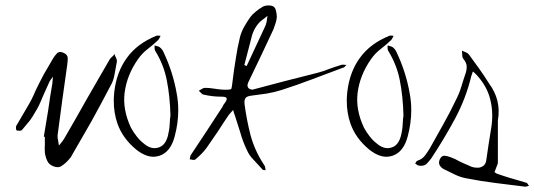

<svg xmlns="http://www.w3.org/2000/svg" viewBox="-20 -660 2007 721"><path d="M176.8 -347.7Q177.7 -354.5 177.7 -360.4Q178.7 -366.2 178.7 -372.1Q174.8 -366.2 170.9 -361.3Q166 -355.5 164.1 -349.6Q139.6 -295.9 131.8 -276.4Q124 -256.8 102.5 -222.7Q90.8 -204.1 82 -195.3Q74.2 -186.5 62.5 -171.9Q60.5 -169.9 54.7 -168.9Q48.8 -168.9 43 -169.9Q41 -170.9 40 -176.8Q40 -179.7 40 -181.6Q40 -183.6 40 -185.5Q67.4 -233.4 84 -260.7Q100.6 -288.1 114.3 -321.3Q128.9 -351.6 144.5 -380.9Q161.1 -410.2 178.7 -439.5Q184.6 -450.2 194.3 -460Q199.2 -464.8 207 -464.8Q211.9 -464.8 217.8 -461.9Q233.4 -456.1 234.4 -442.4Q234.4 -429.7 232.4 -416Q222.7 -349.6 213.9 -284.2Q205.1 -218.8 196.3 -152.3Q195.3 -142.6 198.2 -132.8Q200.2 -122.1 201.2 -113.3Q207 -121.1 213.9 -128.9Q219.7 -136.7 224.6 -145.5Q266.6 -217.8 307.6 -291Q349.6 -363.3 391.6 -436.5Q395.5 -442.4 400.4 -446.3Q406.2 -451.2 410.2 -457Q412.1 -449.2 416 -442.4Q418.9 -436.5 418.9 -431.6Q418.9 -429.7 418.9 -428.7Q414.1 -405.3 410.2 -380.9Q406.2 -356.4 394.5 -336.9Q359.4 -269.5 323.2 -204.1Q286.1 -139.6 249 -75.2Q247.1 -70.3 244.1 -67.4Q241.2 -63.5 237.3 -59.6Q226.6 -46.9 212.9 -38.1Q206.1 -32.2 196.3 -32.2Q189.5 -32.2 181.6 -35.2Q163.1 -42 157.2 -56.6Q150.4 -71.3 148.4 -87.9Q147.5 -101.6 148.4 -116.2Q148.4 -130.9 148.4 -145.5Q148.4 -145.5 147.5 -146.5Q146.5 -146.5 144.5 -146.5Q153.3 -197.3 161.1 -247.1Q168 -297.9 176.8 -347.7Z M562.5 -469.7Q560.5 -473.6 560.5 -479.5Q560.5 -485.4 560.5 -489.3Q566.4 -487.3 571.3 -486.3Q576.2 -485.4 580.1 -482.4Q584 -479.5 587.9 -474.6Q591.8 -469.7 593.8 -464.8Q629.9 -388.7 643.6 -308.6Q649.4 -278.3 649.4 -246.1Q649.4 -197.3 635.7 -146.5Q620.1 -88.9 579.1 -75.2Q567.4 -71.3 556.6 -71.3Q525.4 -71.3 491.2 -98.6Q440.4 -140.6 420.9 -196.3Q407.2 -236.3 407.2 -281.2Q407.2 -297.9 409.2 -315.4Q418 -390.6 457 -443.4Q495.1 -496.1 566.4 -525.4Q568.4 -526.4 571.3 -526.4Q573.2 -526.4 574.2 -526.4Q579.1 -525.4 583 -525.4Q581.1 -521.5 579.1 -517.6Q577.1 -513.7 574.2 -509.8Q555.7 -492.2 534.2 -475.6Q512.7 -459 498 -437.5Q457 -378.9 448.2 -313.5Q439.5 -249 471.7 -180.7Q480.5 -164.1 492.2 -149.4Q503.9 -133.8 517.6 -123Q545.9 -97.7 573.2 -105.5Q600.6 -112.3 610.4 -149.4Q616.2 -171.9 617.2 -193.4Q618.2 -215.8 620.1 -226.6Q618.2 -298.8 606.4 -358.4Q594.7 -418 562.5 -469.7Z M1172.9 -386.7Q1195.3 -392.6 1216.8 -401.4Q1238.3 -409.2 1260.7 -416Q1265.6 -418 1270.5 -417Q1275.4 -416 1281.2 -416Q1277.3 -413.1 1274.4 -409.2Q1270.5 -405.3 1266.6 -405.3Q1210 -383.8 1152.3 -362.3Q1095.7 -340.8 1038.1 -322.3Q1010.7 -313.5 981.4 -308.6Q952.1 -304.7 923.8 -300.8Q907.2 -298.8 902.3 -292Q896.5 -285.2 898.4 -268.6Q906.2 -209 920.9 -152.3Q936.5 -94.7 969.7 -43.9Q971.7 -41 973.6 -38.1Q974.6 -35.2 975.6 -32.2Q976.6 -29.3 976.6 -26.4Q976.6 -23.4 977.5 -20.5Q974.6 -21.5 970.7 -21.5Q966.8 -21.5 965.8 -23.4Q950.2 -41 932.6 -59.6Q915 -77.1 906.2 -98.6Q891.6 -128.9 882.8 -161.1Q873 -193.4 862.3 -225.6Q860.4 -231.4 858.4 -236.3Q857.4 -241.2 855.5 -247.1Q851.6 -242.2 847.7 -238.3Q843.8 -234.4 839.8 -229.5Q818.4 -198.2 797.9 -166Q776.4 -133.8 754.9 -103.5Q746.1 -91.8 735.4 -81.1Q725.6 -71.3 713.9 -61.5Q710.9 -58.6 704.1 -59.6Q698.2 -61.5 692.4 -61.5Q693.4 -66.4 694.3 -71.3Q694.3 -75.2 697.3 -79.1Q726.6 -124 756.8 -168.9Q786.1 -213.9 815.4 -258.8Q817.4 -262.7 819.3 -266.6Q821.3 -269.5 824.2 -273.4Q833 -285.2 831.1 -291Q829.1 -296.9 813.5 -296.9Q795.9 -296.9 778.3 -298.8Q761.7 -300.8 744.1 -304.7Q739.3 -305.7 735.4 -310.5Q730.5 -315.4 726.6 -319.3Q732.4 -322.3 738.3 -326.2Q744.1 -330.1 750 -330.1Q766.6 -330.1 784.2 -327.1Q800.8 -324.2 818.4 -323.2Q845.7 -322.3 848.6 -326.2Q850.6 -330.1 853.5 -356.4Q858.4 -397.5 865.2 -438.5Q871.1 -479.5 880.9 -519.5Q885.7 -539.1 896.5 -558.6Q907.2 -578.1 919.9 -595.7Q928.7 -607.4 941.4 -617.2Q953.1 -627 966.8 -634.8Q975.6 -639.6 988.3 -639.6Q1001 -639.6 1007.8 -634.8Q1014.6 -629.9 1016.6 -618.2Q1019.5 -606.4 1019.5 -595.7Q1018.6 -584 1014.6 -572.3Q1010.7 -560.5 1006.8 -549.8Q984.4 -501 960.9 -452.1Q937.5 -404.3 915 -356.4Q907.2 -341.8 910.2 -334Q913.1 -325.2 927.7 -323.2Q988.3 -339.8 1049.8 -355.5Q1112.3 -371.1 1172.9 -386.7ZM906.2 -412.1Q922.9 -448.2 940.4 -485.4Q957 -521.5 974.6 -558.6Q979.5 -568.4 981.4 -579.1Q983.4 -589.8 984.4 -600.6Q975.6 -592.8 965.8 -585.9Q956.1 -579.1 949.2 -570.3Q941.4 -560.5 935.5 -549.8Q929.7 -538.1 926.8 -528.3Q918.9 -500 912.1 -471.7Q904.3 -443.4 897.5 -416Q899.4 -415 901.4 -414.1Q904.3 -413.1 906.2 -412.1Z M1437.5 -469.7Q1435.5 -473.6 1435.5 -479.5Q1435.5 -485.4 1435.5 -489.3Q1441.4 -487.3 1446.3 -486.3Q1451.2 -485.4 1455.1 -482.4Q1459 -479.5 1462.9 -474.6Q1466.8 -469.7 1468.8 -464.8Q1504.9 -388.7 1518.6 -308.6Q1524.4 -278.3 1524.4 -246.1Q1524.4 -197.3 1510.7 -146.5Q1495.1 -88.9 1454.1 -75.2Q1442.4 -71.3 1431.6 -71.3Q1400.4 -71.3 1366.2 -98.6Q1315.4 -140.6 1295.9 -196.3Q1282.2 -236.3 1282.2 -281.2Q1282.2 -297.9 1284.2 -315.4Q1293 -390.6 1332 -443.4Q1370.1 -496.1 1441.4 -525.4Q1443.4 -526.4 1446.3 -526.4Q1448.2 -526.4 1449.2 -526.4Q1454.1 -525.4 1458 -525.4Q1456.1 -521.5 1454.1 -517.6Q1452.1 -513.7 1449.2 -509.8Q1430.7 -492.2 1409.2 -475.6Q1387.7 -459 1373 -437.5Q1332 -378.9 1323.2 -313.5Q1314.5 -249 1346.7 -180.7Q1355.5 -164.1 1367.2 -149.4Q1378.9 -133.8 1392.6 -123Q1420.9 -97.7 1448.2 -105.5Q1475.6 -112.3 1485.4 -149.4Q1491.2 -171.9 1492.2 -193.4Q1493.2 -215.8 1495.1 -226.6Q1493.2 -298.8 1481.4 -358.4Q1469.7 -418 1437.5 -469.7Z M1849.6 -55.7Q1849.6 -51.8 1849.6 -47.9Q1848.6 -43 1846.7 -39.1Q1844.7 -33.2 1840.8 -23.4Q1835.9 -13.7 1837.9 -12.7Q1845.7 -6.8 1854.5 -4.9Q1862.3 -2 1872.1 1Q1892.6 7.8 1914.1 13.7Q1935.5 19.5 1957 26.4Q1960 27.3 1961.9 31.2Q1963.9 35.2 1966.8 38.1Q1962.9 38.1 1959 40Q1955.1 41 1952.1 41Q1896.5 34.2 1841.8 27.3Q1786.1 20.5 1732.4 9.8Q1710 5.9 1689.5 -3.9Q1668 -14.6 1647.5 -24.4Q1637.7 -29.3 1631.8 -38.1Q1626 -47.9 1630.9 -60.5Q1637.7 -76.2 1649.4 -75.2Q1661.1 -74.2 1672.9 -69.3Q1689.5 -63.5 1704.1 -54.7Q1719.7 -46.9 1734.4 -41Q1743.2 -37.1 1752 -33.2Q1761.7 -30.3 1770.5 -30.3Q1782.2 -29.3 1792 -35.2Q1802.7 -41 1805.7 -55.7Q1810.5 -85.9 1814.5 -116.2Q1819.3 -146.5 1824.2 -176.8Q1834 -234.4 1821.3 -285.2Q1809.6 -335.9 1768.6 -379.9Q1765.6 -382.8 1762.7 -385.7Q1758.8 -388.7 1755.9 -391.6Q1753.9 -387.7 1752.9 -382.8Q1751 -378.9 1750 -375Q1729.5 -290 1688.5 -213.9Q1647.5 -137.7 1599.6 -65.4Q1590.8 -53.7 1581.1 -43.9Q1570.3 -35.2 1552.7 -38.1Q1548.8 -39.1 1545.9 -41Q1543 -43.9 1539.1 -45.9Q1541 -48.8 1543 -52.7Q1544.9 -55.7 1547.9 -56.6Q1565.4 -62.5 1575.2 -75.2Q1585 -87.9 1593.8 -102.5Q1618.2 -146.5 1643.6 -191.4Q1668.9 -236.3 1691.4 -283.2Q1704.1 -307.6 1711.9 -333Q1719.7 -359.4 1728.5 -384.8Q1733.4 -399.4 1732.4 -413.1Q1730.5 -426.8 1719.7 -439.5Q1715.8 -444.3 1715.8 -453.1Q1715.8 -461.9 1714.8 -469.7Q1720.7 -466.8 1728.5 -463.9Q1736.3 -460.9 1740.2 -456.1Q1759.8 -428.7 1779.3 -402.3Q1798.8 -375 1816.4 -346.7Q1838.9 -316.4 1847.7 -282.2Q1856.4 -247.1 1849.6 -207Q1849.6 -168.9 1849.6 -131.8Q1849.6 -93.8 1849.6 -55.7Z"/></svg>

Font: Yuremane_body
Style: Regular
Weight: 400
Version: Version 1.0